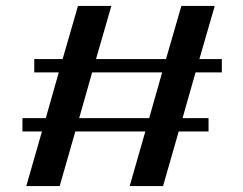

<svg xmlns="http://www.w3.org/2000/svg" viewBox="-20 -630 823 650"><path d="M244 -610 192 -430H96V-385H179L135 -230H56V-185H122L69 0H182L235 -185H472L419 0H532L585 -185H686V-230H598L642 -385H731V-430H655L707 -610H594L542 -430H305L357 -610ZM248 -230 292 -385H529L485 -230Z"/></svg>

Font: Sprat Extended Black
Style: Regular
Weight: 900
Width: 9
Designer: Ethan Nakache
Foundry: Collletttivo
Version: Version 2.000;Glyphs 3.2 (3217)